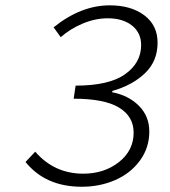

<svg xmlns="http://www.w3.org/2000/svg" viewBox="-20 -692 640 724"><path d="M288.1 12.2Q151.9 12.2 76.2 -81.1L112.8 -120.1Q184.6 -37.1 293.9 -37.1Q373 -37.1 428.5 -80.8Q483.9 -124.5 483.9 -191.9Q483.9 -252.9 428.7 -286.4Q373.5 -319.8 257.8 -319.8L265.1 -369.1Q391.1 -369.1 451.7 -412.1Q512.2 -455.1 512.2 -522Q512.2 -568.4 477.8 -595.7Q443.4 -623 386.2 -623Q339.8 -623 292.7 -603.5Q245.6 -584 209 -551.8L182.1 -588.9Q285.2 -671.9 394 -671.9Q474.1 -671.9 524.2 -634.3Q574.2 -596.7 574.2 -530.8Q574.2 -461.9 527.3 -416.5Q480.5 -371.1 403.8 -349.1L402.8 -344.2Q464.4 -332.5 503.7 -293.2Q543 -253.9 543 -195.8Q543 -134.8 507.8 -86.7Q472.7 -38.6 414.8 -13.2Q356.9 12.2 288.1 12.2Z"/></svg>

Font: Office Code Pro Light Italic
Style: Regular
Weight: 300
Italic angle: -9°
Designer: Nathan Rutzky & Paul D. Hunt
Foundry: Adobe Systems Incorporated
Version: Version 1.004;PS 001.004;hotconv 1.0.70;makeotf.lib2.5.58329